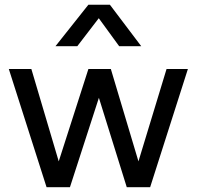

<svg xmlns="http://www.w3.org/2000/svg" viewBox="-20 -776 816 796"><path d="M173 0 16.5 -490H110L223.5 -107L346.5 -490H439.5L554 -107L670.5 -490H759L602.5 0H505.5L390 -370.5L270 0ZM210 -584.5 346.5 -756.5H435.5L565.5 -584.5H474L389.5 -700.5L300.5 -584.5Z"/></svg>

Font: Geologica Cursive Light
Style: Regular
Weight: 300
Designer: Sindre Bremnes, Frode Helland
Foundry: Monokrom Skriftforlag AS
Version: Version 1.010;gftools[0.9.28]